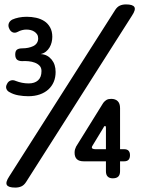

<svg xmlns="http://www.w3.org/2000/svg" viewBox="-20 -800 640 870"><path d="M49 50Q18 50 11 38Q4 26 22 -1L502 -755Q511 -769 523 -774.5Q535 -780 551 -780Q582 -780 589 -768Q596 -756 578 -729L98 25Q89 39 77 44.5Q65 50 49 50ZM24 -382Q13 -387 9 -397.5Q5 -408 12 -420Q17 -431 28 -435Q39 -439 52 -433Q65 -428 79.5 -425Q94 -422 110 -422Q137 -422 152.5 -436Q168 -450 168 -478Q168 -493 159.5 -502Q151 -511 138 -516Q125 -521 109.5 -522.5Q94 -524 80 -523Q74 -523 68 -524.5Q62 -526 58 -529Q54 -532 51.5 -538Q49 -544 49 -553Q49 -569 57 -575Q65 -581 82 -581Q95 -581 107.5 -583.5Q120 -586 130.5 -591Q141 -596 147 -605Q153 -614 153 -626Q153 -637 148 -644.5Q143 -652 135 -657Q127 -662 118 -664Q109 -666 99 -666Q90 -666 80 -663.5Q70 -661 61 -656Q48 -649 37.5 -653.5Q27 -658 22 -670Q16 -682 19.5 -693Q23 -704 35 -711Q48 -717 65 -720.5Q82 -724 101 -724Q123 -724 143.5 -719.5Q164 -715 180.5 -704.5Q197 -694 207 -676Q217 -658 217 -633Q217 -621 214 -608.5Q211 -596 204.5 -585Q198 -574 188 -566Q178 -558 164 -555Q181 -554 193 -547.5Q205 -541 214 -530Q223 -519 227.5 -505Q232 -491 232 -474Q232 -449 223.5 -429Q215 -409 199 -394.5Q183 -380 160 -372Q137 -364 108 -364Q86 -364 63.5 -368Q41 -372 24 -382ZM460 -124V-219Q460 -225 459 -227Q458 -229 456 -229Q455 -229 453 -228Q451 -227 449 -222L401 -143Q399 -140 397.5 -137Q396 -134 396 -132Q396 -128 400.5 -126Q405 -124 412 -124ZM460 -24V-69H360Q338 -69 328 -79Q318 -89 318 -108Q318 -117 320 -123.5Q322 -130 325 -136L448 -334Q455 -343 463 -347.5Q471 -352 484 -352Q503 -352 513.5 -341.5Q524 -331 524 -310V-124H542Q556 -124 562.5 -117Q569 -110 569 -97Q569 -83 562.5 -76Q556 -69 542 -69H524V-24Q524 -8 516 0Q508 8 491 8Q476 8 468 0Q460 -8 460 -24Z"/></svg>

Font: Maple Mono NL Medium
Style: Regular
Weight: 500
Monospace: yes
Designer: subframe7536
Version: Version 7.000